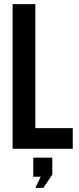

<svg xmlns="http://www.w3.org/2000/svg" viewBox="-20 -720 384 929"><path d="M41 -700H151V-100H332V0H41ZM177 135H141V43H233V125L190 189H151Z"/></svg>

Font: Booming Bebas 2
Style: Regular
Weight: 400
Designer: Ryoichi Tsunekawa
Foundry: Ryoichi Tsunekawa
Version: Version 2.000